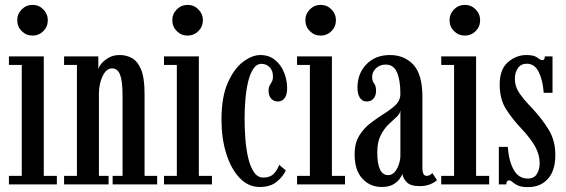

<svg xmlns="http://www.w3.org/2000/svg" viewBox="-20 -754 2316 785"><path d="M113.5 -608.5Q87 -608.5 68.8 -626.8Q50.5 -645 50.5 -671.5Q50.5 -697 68.8 -715.5Q87 -734 113.5 -734Q139 -734 157.2 -715.5Q175.5 -697 175.5 -671.5Q175.5 -645 157.2 -626.8Q139 -608.5 113.5 -608.5ZM16.5 0V-35H69V-488.5H16.5V-523.5H159V-35H212.5V0Z M242 0V-35H294.5V-488.5H242V-523.5H382V-471Q384 -481 395.2 -494.5Q406.5 -508 425.2 -518.5Q444 -529 470 -529Q496 -529 519 -516.8Q542 -504.5 556.5 -470.5Q571 -436.5 571 -371.5V-35H622.5V0H440.5V-35H481V-365.5Q481 -423 470.8 -448.8Q460.5 -474.5 438.5 -474.5Q415 -474.5 400 -443.8Q385 -413 384.5 -374V-35H424V0Z M747.5 -608.5Q721 -608.5 702.8 -626.8Q684.5 -645 684.5 -671.5Q684.5 -697 702.8 -715.5Q721 -734 747.5 -734Q773 -734 791.2 -715.5Q809.5 -697 809.5 -671.5Q809.5 -645 791.2 -626.8Q773 -608.5 747.5 -608.5ZM650.5 0V-35H703V-488.5H650.5V-523.5H793V-35H846.5V0Z M1042 10.5Q995 10.5 959.8 -26.5Q924.5 -63.5 905 -126Q885.5 -188.5 885.5 -265.5Q885.5 -356.5 911 -414.8Q936.5 -473 973.5 -501Q1010.5 -529 1044.5 -529Q1079.5 -529 1104 -509.2Q1128.5 -489.5 1141.2 -458.2Q1154 -427 1154 -392.5Q1154 -367 1143.8 -353Q1133.5 -339 1116.5 -339Q1099 -339 1088.5 -351Q1078 -363 1078 -383.5Q1078 -396 1082.2 -403.8Q1086.5 -411.5 1091.2 -419.5Q1096 -427.5 1096 -441Q1096 -465.5 1082.2 -479.2Q1068.5 -493 1049.5 -493Q1029 -493 1015.5 -472.5Q1002 -452 994.2 -418.8Q986.5 -385.5 983.2 -346Q980 -306.5 980 -269Q980 -228 983.2 -185.8Q986.5 -143.5 995 -107.5Q1003.5 -71.5 1018.5 -49.8Q1033.5 -28 1056.5 -28Q1084 -28 1099 -43.2Q1114 -58.5 1121.5 -80L1148.5 -57.5Q1138.5 -33.5 1112.2 -11.5Q1086 10.5 1042 10.5Z M1291.5 -608.5Q1265 -608.5 1246.8 -626.8Q1228.5 -645 1228.5 -671.5Q1228.5 -697 1246.8 -715.5Q1265 -734 1291.5 -734Q1317 -734 1335.2 -715.5Q1353.5 -697 1353.5 -671.5Q1353.5 -645 1335.2 -626.8Q1317 -608.5 1291.5 -608.5ZM1194.5 0V-35H1247V-488.5H1194.5V-523.5H1337V-35H1390.5V0Z M1540.5 10.5Q1493 10.5 1461.5 -23.8Q1430 -58 1430 -121.5Q1429.5 -168 1448.5 -199Q1467.5 -230 1495.5 -251.2Q1523.5 -272.5 1551.2 -289.8Q1579 -307 1598 -325.5Q1617 -344 1617 -370.5Q1617 -426.5 1603 -458.2Q1589 -490 1557.5 -490Q1533 -490 1517.2 -474.8Q1501.5 -459.5 1501.5 -440Q1501.5 -422 1509.5 -412.8Q1517.5 -403.5 1517.5 -382.5Q1517.5 -363 1507.2 -351Q1497 -339 1479.5 -339Q1461.5 -339 1451.5 -354.2Q1441.5 -369.5 1441.5 -396Q1441.5 -453 1478 -491Q1514.5 -529 1574 -529Q1633 -529 1670 -489.5Q1707 -450 1707 -358V-73.5Q1707 -50.5 1711.2 -42.8Q1715.5 -35 1724.5 -35Q1733 -35 1738.8 -39Q1744.5 -43 1747.5 -46.5L1766.5 -18Q1759 -9 1739.8 -1Q1720.5 7 1696 7Q1658.5 7 1643.2 -8.8Q1628 -24.5 1625 -42.5Q1622.5 -35 1613.5 -22.2Q1604.5 -9.5 1586.8 0.5Q1569 10.5 1540.5 10.5ZM1567 -38Q1583 -38 1594 -51Q1605 -64 1611 -82.8Q1617 -101.5 1617 -118V-303Q1615.5 -288.5 1601 -275.5Q1586.5 -262.5 1568.2 -245Q1550 -227.5 1536.2 -200.2Q1522.5 -173 1522.5 -131Q1522.5 -38 1567 -38Z M1881 -608.5Q1854.5 -608.5 1836.2 -626.8Q1818 -645 1818 -671.5Q1818 -697 1836.2 -715.5Q1854.5 -734 1881 -734Q1906.5 -734 1924.8 -715.5Q1943 -697 1943 -671.5Q1943 -645 1924.8 -626.8Q1906.5 -608.5 1881 -608.5ZM1784 0V-35H1836.5V-488.5H1784V-523.5H1926.5V-35H1980V0Z M2139 11Q2111.5 11 2097.2 4.2Q2083 -2.5 2075.5 -9.5Q2068 -16.5 2061.5 -16.5Q2050 -16.5 2050 0H2019.5V-153.5H2056Q2060.5 -95 2080.5 -59.5Q2100.5 -24 2137.5 -24Q2164 -24 2175.2 -43Q2186.5 -62 2186.5 -86Q2186.5 -121.5 2168 -154.8Q2149.5 -188 2111.5 -228.5Q2075 -267 2049 -307.8Q2023 -348.5 2023 -408.5Q2023 -470.5 2056.8 -499.8Q2090.5 -529 2132 -529Q2163.5 -529 2176.8 -518.5Q2190 -508 2198.5 -508Q2207 -508 2207.5 -523.5H2239V-374.5H2203Q2199 -427.5 2182.2 -460.5Q2165.5 -493.5 2134 -493.5Q2110 -493.5 2097.5 -475.5Q2085 -457.5 2085 -431.5Q2085 -400 2103.8 -372.8Q2122.5 -345.5 2157.5 -309.5Q2198 -266 2224.2 -222.2Q2250.5 -178.5 2250.5 -120.5Q2250.5 -56.5 2220.2 -22.8Q2190 11 2139 11Z"/></svg>

Font: Imbue 10pt Medium
Style: Regular
Weight: 500
Designer: Tyler Finck
Foundry: Etcetera Type Company
Version: Version 1.102; ttfautohint (v1.8.3)